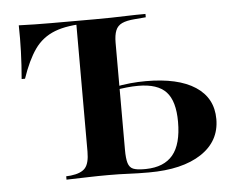

<svg xmlns="http://www.w3.org/2000/svg" viewBox="-39 -459 618 504"><g transform="rotate(-5 270.5 -207.5)"><path d="M178.2 -207.3V-409.7L185.5 -404H208.9Q154 -404 121 -391.1Q87.9 -378.2 67.7 -349.6Q47.6 -321 31.5 -273.4H22.6Q25.8 -309.7 27 -345.2Q28.2 -380.6 27.4 -414.5Q48.4 -413.7 70.2 -413.3Q91.9 -412.9 112.9 -412.9H208.9H229H227.4Q249.2 -412.9 270.2 -413.3Q291.1 -413.7 313.3 -414.5Q335.5 -415.3 361.3 -415.3V-406.5L331.5 -404Q310.5 -402.4 298.4 -396.8Q286.3 -391.1 281.5 -379Q276.6 -366.9 276.6 -346.8V-207.3ZM227.4 -2.4Q200 -2.4 174.6 -1.6Q149.2 -0.8 116.9 0V-8.9L129 -9.7Q156.5 -12.9 167.3 -25.4Q178.2 -37.9 178.2 -68.5V-207.3H276.6V-64.5Q276.6 -41.9 280.2 -29.8Q283.9 -17.7 293.5 -13.7Q303.2 -9.7 321.8 -9.7H327.4Q375 -10.5 398.4 -38.7Q421.8 -66.9 421.8 -125.8Q421.8 -180.6 399.2 -204.8Q376.6 -229 325.8 -229Q311.3 -229 296 -227.4Q280.6 -225.8 261.3 -222.6V-230.6Q284.7 -235.5 305.6 -237.5Q326.6 -239.5 346.8 -239.5Q431.5 -239.5 477 -209.7Q522.6 -179.8 522.6 -124.2Q522.6 -66.1 472.6 -33.1Q422.6 0 333.9 0Q304 0 280.6 -1.2Q257.3 -2.4 227.4 -2.4Z"/></g></svg>

Font: Playfair 144pt SemiCondensed SemiBold
Style: Regular
Weight: 600
Width: 4
Designer: Claus Eggers Sørensen
Foundry: Claus Eggers Sørensen
Version: Version 2.203